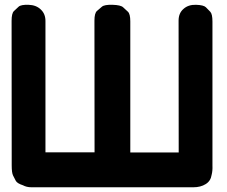

<svg xmlns="http://www.w3.org/2000/svg" viewBox="-20 -770 946 800"><path d="M99.1 -750Q66.9 -751 57.4 -741.9Q47.9 -732.9 38.1 -723.9Q28.3 -714.8 28.3 -683.1L28.8 -80.6Q28.8 -49.8 34.4 -38.8Q40 -27.8 45.7 -16.8Q51.3 -5.9 75.7 2Q90.8 10.3 111.3 10.3H785.6Q815.9 10.3 836.9 -2.9Q857.9 -15.6 861.8 -41.5Q866.2 -58.6 865.2 -80.1V-680.2Q865.2 -711.4 856.2 -720.9Q847.2 -730.5 837.9 -739.7Q828.6 -749 796.9 -750Q764.6 -751 744.6 -732.9Q724.1 -715.3 724.1 -684.1Q724.6 -396 724.6 -134.8H522.9V-681.2Q522.9 -711.9 512.9 -721.2Q502.9 -730.5 492.9 -739.7Q482.9 -749 449.2 -750Q415 -751 404.8 -742.2Q394.5 -733.4 384 -724.4Q373.5 -715.3 373.5 -684.1L374 -135.3H169.4V-681.2Q169.9 -711.9 149.9 -730.5Q130.9 -749 99.1 -750Z"/></svg>

Font: Comic Relief
Style: Bold
Weight: 700
Designer: Jeff Davis
Foundry: Loudifier
Version: Version 1.200; ttfautohint (v1.8.4.7-5d5b)